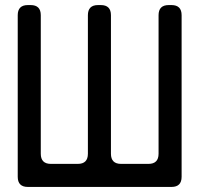

<svg xmlns="http://www.w3.org/2000/svg" viewBox="-20 -729 787 758"><path d="M50 -31Q50 9 90 9H657Q697 9 697 -31V-669Q697 -709 657 -709H646Q606 -709 606 -669V-122Q606 -82 566 -82H458Q418 -82 418 -122V-669Q418 -709 378 -709H367Q327 -709 327 -669V-122Q327 -82 287 -82H181Q141 -82 141 -122V-669Q141 -709 101 -709H90Q50 -709 50 -669Z"/></svg>

Font: WDXL Lubrifont JP N
Style: Regular
Weight: 400
Designer: [WDXL Lubrifont] Copyright 2020-2022 (c) NightFurySL2001, Skr-ZERO; [ZCOOL QingKe HuangYou] Copyright 2018-2022 (c) The 
Version: Version 2.001;hotconv 1.1.1;makeotfexe 2.6.0